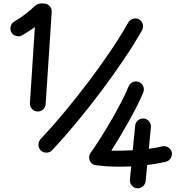

<svg xmlns="http://www.w3.org/2000/svg" viewBox="-20 -839 1024 1084"><path d="M190.4 -209.5C215.3 -208 236.3 -226.1 237.8 -251L272 -772C272.9 -784.2 269 -795.4 259.8 -805.2C250.5 -814.5 239.7 -819.3 227.5 -819.3H210.4C200.2 -819.3 185.5 -813 179.7 -807.6C144 -773.9 102.1 -741.2 60.5 -717.3C40.5 -705.1 32.2 -676.8 44.4 -655.8C49.8 -645.5 59.1 -639.2 71.8 -635.7C84 -632.3 95.7 -633.8 106 -640.1C128.9 -653.8 152.8 -669.4 176.8 -685.5L148.9 -256.8C147.5 -232.9 165.5 -210.9 190.4 -209.5ZM210.9 11.2C228.5 27.3 258.8 26.9 274.9 8.8C452.1 -180.2 670.9 -470.2 782.2 -668.9C793.9 -689.9 786.1 -717.8 765.1 -729.5C754.9 -735.4 743.7 -736.3 731.4 -732.9C719.2 -729.5 710 -722.2 704.1 -711.9C599.6 -523.4 380.4 -234.9 208.5 -52.7C192.4 -35.2 193.4 -5.9 210.9 11.2ZM792 -169.9C768.1 -171.9 745.1 -153.8 743.2 -129.9L729.5 9.3C689 11.7 647.5 12.2 608.4 11.7C668 -82 751.5 -225.1 789.1 -317.9C798.3 -340.8 787.1 -366.7 764.2 -376C741.2 -385.3 715.3 -374 706.1 -351.1C665 -247.6 546.4 -50.3 491.7 23.4C483.9 33.7 481.4 45.9 484.4 59.1C487.3 72.3 493.7 82 503.9 88.4C507.8 90.3 518.1 93.8 522 93.8C581.1 102.1 650.9 104 720.7 100.6L713.4 175.3C711.4 199.2 730 222.2 753.4 224.1C777.3 226.1 800.3 207.5 802.2 184.1L811 92.8C849.6 87.9 884.8 81.5 916.5 74.2C939.9 68.8 955.1 43.9 949.7 20.5C944.3 -2.9 919.4 -18.1 896 -12.7C874 -7.3 849.1 -2.4 820.3 1L832 -121.1C834 -145 815.9 -168 792 -169.9Z"/></svg>

Font: Mikhak
Style: Bold
Weight: 700
Designer: Amin Abedi
Version: Version 3.2